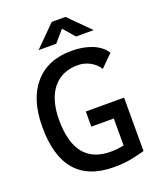

<svg xmlns="http://www.w3.org/2000/svg" viewBox="-163 -996 912 1105"><g transform="rotate(-20 293.0 -444.0)"><path d="M342.8 9.8Q32.2 9.8 32.2 -347.7Q32.2 -517.1 112.8 -610.1Q193.4 -703.1 338.9 -703.1Q411.6 -703.1 466.3 -680.4Q521 -657.7 546.9 -616.2L474.1 -543.9Q451.7 -577.1 417.7 -595.2Q383.8 -613.3 344.7 -613.3Q246.1 -613.3 191.4 -545.2Q136.7 -477.1 136.7 -352.5Q136.7 -80.1 354.5 -80.1Q377.4 -80.1 397.7 -82.5Q418 -85 435.5 -88.9V-253.9H297.9V-346.7H532.2V-19.5Q511.7 -13.2 460.2 -1.7Q408.7 9.8 342.8 9.8ZM163.1 -771.5 290 -898.4H374L501 -771.5H392.6L332 -841.8L271.5 -771.5Z"/></g></svg>

Font: Cascadia Code NF
Style: Regular
Weight: 400
Monospace: yes
Designer: Aaron Bell
Foundry: Saja Typeworks
Version: Version 2404.023; ttfautohint (v1.8.4)